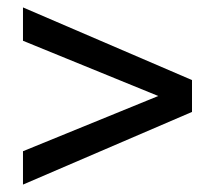

<svg xmlns="http://www.w3.org/2000/svg" viewBox="-20 -619 580 518"><path d="M42 -121V-211L407 -360L42 -509V-599L498 -403V-317Z"/></svg>

Font: Aspekta 400
Style: Regular
Weight: 400
Designer: Ivo Dolenc
Version: Version 2.000